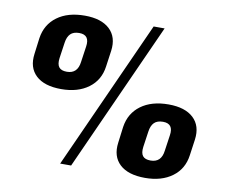

<svg xmlns="http://www.w3.org/2000/svg" viewBox="-79 -807 1070 914"><g transform="rotate(10 456.0 -350.0)"><path d="M210 -340Q128 -340 87.5 -378Q47 -416 56 -483L66 -561Q76 -628 127.5 -666Q179 -704 261 -704Q341 -704 381.5 -666Q422 -628 413 -561L402 -483Q393 -416 341.5 -378Q290 -340 210 -340ZM222 -426Q274 -426 281 -484L292 -560Q301 -618 249 -618Q221 -618 206.5 -603.5Q192 -589 188 -560L177 -484Q173 -454 184 -440Q195 -426 222 -426ZM592 -710H645L320 10H267ZM676 7Q594 7 553.5 -31Q513 -69 522 -136L532 -214Q542 -281 593.5 -319Q645 -357 727 -357Q807 -357 847.5 -319Q888 -281 879 -214L868 -136Q859 -69 807.5 -31Q756 7 676 7ZM688 -79Q740 -79 747 -137L758 -213Q767 -271 715 -271Q687 -271 672.5 -256.5Q658 -242 654 -213L643 -137Q639 -107 650 -93Q661 -79 688 -79Z"/></g></svg>

Font: Pathway Extreme 8pt Thin 12pt
Style: Bold Italic
Weight: 700
Italic angle: -8°
Version: Version 1.001;gftools[0.9.26]